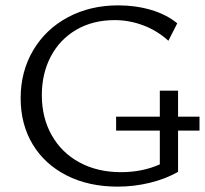

<svg xmlns="http://www.w3.org/2000/svg" viewBox="-20 -687 766 716"><path d="M57 -321Q57 -420 103.5 -499Q150 -578 233 -622.5Q316 -667 421 -667Q486 -667 543.5 -650Q601 -633 641 -600L608 -535Q566 -573 514 -592.5Q462 -612 408 -612Q326 -612 264.5 -576Q203 -540 169.5 -476.5Q136 -413 136 -332Q136 -248 173 -182.5Q210 -117 277 -81Q344 -45 431 -45Q511 -45 576 -74V-200H413V-252H576V-349H644V-252H724V-200H644V-46Q596 -19 537.5 -5Q479 9 419 9Q311 9 229 -32.5Q147 -74 102 -148.5Q57 -223 57 -321Z"/></svg>

Font: LXGW Bright GB
Style: Regular
Weight: 400
Designer: Christian Thalmann (Catharsis Fonts)
Foundry: LXGW / Christian Thalmann (Catharsis Fonts) / Fontworks Inc.
Version: Version 5.510